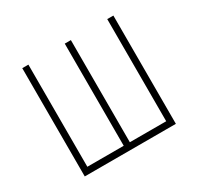

<svg xmlns="http://www.w3.org/2000/svg" viewBox="-120 -672 839 814"><g transform="rotate(-30 300.0 -265.0)"><path d="M77 0V-530H107V-30H285V-530H315V-30H493V-530H523V0Z"/></g></svg>

Font: Geist Mono Thin
Style: Regular
Weight: 100
Monospace: yes
Designer: Basement.studio, Andrés Briganti, Mateo Zaragoza
Foundry: Basement.studio, Vercel, Andrés Briganti, Guido Ferreyra, Mateo Zaragoza
Version: Version 1.500; ttfautohint (v1.8.4.7-5d5b)